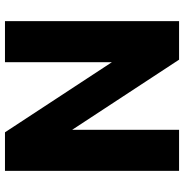

<svg xmlns="http://www.w3.org/2000/svg" viewBox="-4 -736 740 772"><g transform="rotate(-90 366.0 -350.0)"><path d="M65 -700H220L502 -270V-700H667V0H512L230 -430V0H65Z"/></g></svg>

Font: Moderustic
Style: Bold
Weight: 700
Designer: Tural Alisoy
Foundry: TAFT Foundry
Version: Version 2.120